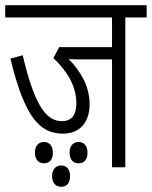

<svg xmlns="http://www.w3.org/2000/svg" viewBox="-20 -642 583 737"><path d="M461 -575H543V-622H0V-575H410V-461H207L185 -419C238 -369 273 -311 273 -246C273 -201 256 -177 217 -177C152 -177 110 -250 67 -430L20 -417C75 -189 134 -129 222 -129C282 -129 324 -168 324 -242C324 -309 291 -367 244 -415C259 -414 276 -414 293 -414H410V0H461ZM247 -56C247 -30 261 -15 281 -15C303 -15 316 -29 316 -56C316 -80 304 -97 282 -97C260 -97 247 -81 247 -56ZM114 -56C114 -30 128 -15 148 -15C170 -15 183 -29 183 -56C183 -80 171 -97 149 -97C127 -97 114 -81 114 -56ZM180 34C180 60 194 75 215 75C236 75 249 61 249 34C249 10 237 -7 215 -7C194 -7 180 9 180 34Z"/></svg>

Font: Noto Sans Devanagari ExtraCondensed Light
Style: Regular
Weight: 300
Width: 2
Designer: Jelle Bosma - Monotype Design Team
Foundry: Monotype Imaging Inc.
Version: Version 2.004